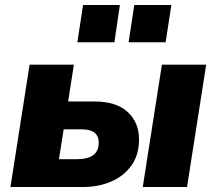

<svg xmlns="http://www.w3.org/2000/svg" viewBox="-20 -752 871 772"><path d="M22 0 99 -492H277L254 -344H359Q448 -344 493.5 -301.5Q539 -259 539 -192Q539 -129 508.5 -86.5Q478 -44 427 -22Q376 0 312 0ZM217 -112H292Q332 -112 354.5 -128Q377 -144 377 -179Q377 -205 360 -218.5Q343 -232 309 -232H236ZM554 0 631 -492H809L732 0ZM497 -582 520 -732H669L646 -582ZM291 -582 314 -732H462L440 -582Z"/></svg>

Font: Nunito Sans 12pt Black
Style: Italic
Weight: 900
Italic angle: -9°
Designer: Vernon Adams
Foundry: Vernon Adams
Version: Version 3.101;gftools[0.9.27]